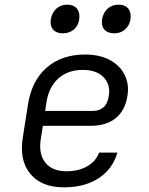

<svg xmlns="http://www.w3.org/2000/svg" viewBox="-20 -794 640 824"><path d="M254 10Q158 10 110 -48Q62 -106 78 -205L100 -345Q116 -448 180.5 -504Q245 -560 345 -560Q407 -560 450.5 -537Q494 -514 514.5 -473.5Q535 -433 527 -383Q517 -319 476 -286.5Q435 -254 369 -254H164L155 -197Q145 -133 174.5 -96Q204 -59 266 -59Q317 -59 354.5 -80.5Q392 -102 405 -139H484Q463 -68 403 -29Q343 10 254 10ZM174 -318H379Q406 -318 424 -333.5Q442 -349 447 -383Q455 -431 424.5 -462.5Q394 -494 335 -494Q271 -494 230 -457Q189 -420 179 -353ZM470 -651Q442 -651 428 -667Q414 -683 418 -711Q423 -740 442 -757Q461 -774 489 -774Q517 -774 530.5 -757Q544 -740 540 -711Q535 -683 516 -667Q497 -651 470 -651ZM250 -651Q222 -651 208 -667Q194 -683 198 -711Q203 -740 222 -757Q241 -774 269 -774Q296 -774 310 -757Q324 -740 320 -711Q316 -683 296.5 -667Q277 -651 250 -651Z"/></svg>

Font: JetBrains Mono NL Light
Style: Italic
Weight: 300
Italic angle: -9°
Designer: Philipp Nurullin, Konstantin Bulenkov
Foundry: JetBrains
Version: Version 2.304; ttfautohint (v1.8.4.7-5d5b)